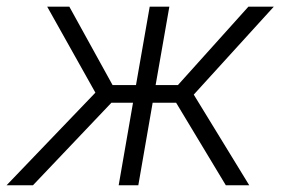

<svg xmlns="http://www.w3.org/2000/svg" viewBox="-62 -548 832 568"><path d="M459 -244.1H389.6L347.2 0H289.1L331.5 -244.1H267.6L35.6 0H-42.5L220.2 -273.9L77.6 -528.3H143.1L271 -296.4H340.3L380.9 -528.3H439L398.4 -296.4H464.4L672.9 -528.3H748L511.2 -268.1L675.3 0H606Z"/></svg>

Font: Roboto Light
Style: Italic
Weight: 300
Italic angle: -12°
Designer: Google
Version: Version 2.134; 2016; ttfautohint (v1.6)